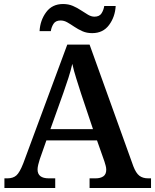

<svg xmlns="http://www.w3.org/2000/svg" viewBox="-20 -936 772 956"><path d="M2 0V-48H17Q45 -48 61.5 -62.5Q78 -77 96 -123L315 -714H426L644 -108Q657 -74 674 -61Q691 -48 718 -48H732V0H426V-48H456Q480 -48 494.5 -58Q509 -68 509 -91Q509 -101 506 -111.5Q503 -122 500 -132L463 -237H211L178 -143Q174 -131 170.5 -116.5Q167 -102 167 -92Q167 -48 223 -48H255V0ZM231 -293H443L384 -469Q372 -507 360 -544.5Q348 -582 340 -618Q332 -583 321 -549Q310 -515 296 -475ZM439 -771Q412 -771 390.5 -780.5Q369 -790 350.5 -802.5Q332 -815 315.5 -824.5Q299 -834 282 -834Q257 -834 246.5 -817.5Q236 -801 233 -781H177Q180 -835 210 -875.5Q240 -916 294 -916Q321 -916 343 -906.5Q365 -897 383.5 -884.5Q402 -872 418.5 -862.5Q435 -853 450 -853Q475 -853 485.5 -869.5Q496 -886 499 -906H556Q553 -852 523 -811.5Q493 -771 439 -771Z"/></svg>

Font: Noto Serif Hentaigana SemiBold
Style: Regular
Weight: 600
Designer: Kazuhiro Yamada
Foundry: nipponia
Version: Version 1.000; ttfautohint (v1.8.4.7-5d5b)